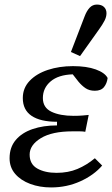

<svg xmlns="http://www.w3.org/2000/svg" viewBox="-20 -810 492 842"><path d="M204 12Q154 12 112.5 -3.5Q71 -19 46.5 -47.5Q22 -76 22 -116Q22 -164 49 -196Q76 -228 123 -244Q170 -260 230 -260V-276Q157 -276 118.5 -302Q80 -328 80 -380Q80 -424 110 -455.5Q140 -487 190 -503.5Q240 -520 300 -520Q360 -520 400 -505.5Q440 -491 452 -468Q449 -444 436 -428Q423 -412 396 -412Q372 -412 355.5 -423Q339 -434 324 -452L299 -484Q236 -482 202 -453Q168 -424 168 -380Q168 -338 205.5 -320Q243 -302 303 -302Q327 -302 342.5 -303.5Q358 -305 369 -306L354 -232Q344 -234 330 -234Q316 -234 298 -234Q208 -234 159 -204Q110 -174 110 -132Q110 -90 143.5 -71Q177 -52 228 -52Q279 -52 319.5 -69Q360 -86 396 -116L428 -84Q392 -42 332.5 -15Q273 12 204 12ZM291 -582Q306 -621 321 -660Q336 -699 351 -738Q360 -762 373 -776Q386 -790 405 -790Q425 -790 436 -779.5Q447 -769 447 -752Q447 -736 438.5 -719.5Q430 -703 415 -682Q394 -653 373 -623Q352 -593 331 -564Z"/></svg>

Font: Source Serif 4 Caption
Style: Italic
Weight: 400
Italic angle: -12°
Designer: Frank Grießhammer
Foundry: Adobe Systems Incorporated
Version: Version 4.004;hotconv 1.0.117;makeotfexe 2.5.65602